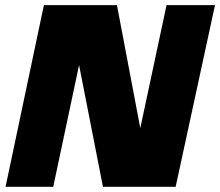

<svg xmlns="http://www.w3.org/2000/svg" viewBox="-20 -723 852 743"><path d="M1.5 0 149.9 -703.1H432.6L551.8 -74.7L489.7 -71.8L624.5 -703.1H812L659.7 0H378.4L254.4 -632.3L320.8 -635.3L186 0Z"/></svg>

Font: Schibsted Grotesk Black
Style: Italic
Weight: 900
Italic angle: -12°
Designer: Bakken & Baeck AS, Henrik Kongsvoll
Foundry: Schibsted ASA
Version: Version 1.100;gftools[0.9.25]